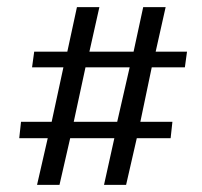

<svg xmlns="http://www.w3.org/2000/svg" viewBox="-20 -519 566 539"><path d="M114 -131H34L39 -177H125L158 -330H70L76 -374H169L196 -499H259L231 -374H355L382 -499H445L417 -374H505L499 -330H406L374 -177H464L459 -131H364L334 0H272L301 -131H177L147 0H84ZM309 -177 344 -330H220L187 -177Z"/></svg>

Font: Rasa
Style: Italic
Weight: 400
Italic angle: -7.10001°
Designer: Anna Giedrys (Yrsa+Rasa design), David Brezina (Yrsa art-direction, Rasa art-direction, design)
Foundry: Rosetta Type Foundry
Version: Version 2.004